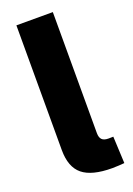

<svg xmlns="http://www.w3.org/2000/svg" viewBox="-141 -782 579 837"><g transform="rotate(-20 148.5 -364.0)"><path d="M229 0.5Q134.8 0.5 91.8 -34.7Q48.8 -69.8 48.8 -148.9V-727.5H217.8V-166Q217.8 -145.5 227.3 -136Q236.8 -126.5 257.3 -126.5Q263.7 -126.5 269.5 -126.7Q275.4 -127 279.8 -127L285.6 -2.4Q273.4 -1.5 259.3 -0.5Q245.1 0.5 229 0.5Z"/></g></svg>

Font: Inter 28pt ExtraBold
Style: Regular
Weight: 800
Designer: Rasmus Andersson
Foundry: rsms
Version: Version 4.001;git-66647c0bb